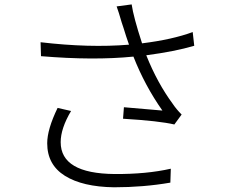

<svg xmlns="http://www.w3.org/2000/svg" viewBox="-20 -792 1017 848"><path d="M517.6 -692.4Q503.9 -740.2 495.1 -763.7L561.5 -772.5Q569.3 -717.8 607.4 -600.6Q741.2 -617.2 831.1 -650.4L837.9 -589.8Q752 -564.5 626 -547.9Q674.8 -425.8 743.2 -333Q758.8 -309.6 782.2 -286.1L750 -242.2Q684.6 -257.8 523.4 -267.6L527.3 -318.4Q685.5 -304.7 697.3 -303.7Q620.1 -413.1 569.3 -542Q393.6 -524.4 161.1 -543.9L159.2 -605.5Q374 -580.1 549.8 -594.7Q543 -613.3 537.1 -631.8Q531.2 -650.4 525.9 -667.5Q520.5 -684.6 517.6 -692.4ZM188.5 -159.2Q188.5 -220.7 234.4 -315.4L293.9 -301.8Q248 -224.6 248 -164.1Q248 -25.4 486.3 -23.4Q627 -22.5 734.4 -46.9L732.4 14.6Q613.3 35.2 483.4 35.2Q344.7 33.2 266.6 -15.6Q188.5 -64.5 188.5 -159.2Z"/></svg>

Font: Min Sans Light
Style: Regular
Weight: 300
Designer: Jinseong-Kim, NotoSansCJK, Nunito
Foundry: Jinseong-Kim
Version: Version 1.400;Glyphs 3.1.2 (3151)